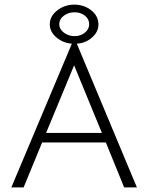

<svg xmlns="http://www.w3.org/2000/svg" viewBox="-20 -809 640 829"><path d="M516 0 437 -194H162L82 0H29L296 -634H306L571 0ZM300 -527 179 -235H420ZM301 -620Q258 -620 226.5 -645Q195 -670 195 -704Q195 -739 227 -764Q259 -789 301 -789Q343 -789 374 -764.5Q405 -740 405 -703Q405 -670 375 -645Q345 -620 301 -620ZM302 -653Q328 -653 346.5 -668Q365 -683 365 -704Q365 -727 346.5 -741.5Q328 -756 302 -756Q276 -756 256 -741.5Q236 -727 236 -704Q236 -683 256 -668Q276 -653 302 -653Z"/></svg>

Font: Inconsolata Expanded Light
Style: Regular
Weight: 300
Width: 7
Monospace: yes
Designer: Raph Levien, Cyreal, Brenton Simpson
Foundry: Raph Levien, Cyreal, Google
Version: Version 3.001; ttfautohint (v1.8.2.53-6de2)